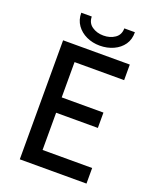

<svg xmlns="http://www.w3.org/2000/svg" viewBox="-163 -997 888 1091"><g transform="rotate(20 281.0 -451.0)"><path d="M92.3 0V-719.7H495.6V-625.5H195.8V-412.1H448.2V-319.3H195.8V-94.2H495.6V0ZM297.4 -762.2Q253.9 -762.2 217 -779.3Q180.2 -796.4 158 -827.6Q135.7 -858.9 135.7 -902.3H199.2Q199.7 -863.3 228.8 -843.3Q257.8 -823.2 297.4 -823.2Q337.9 -823.2 366.9 -843.3Q396 -863.3 396 -902.3H460Q460.9 -858.9 439.2 -827.6Q417.5 -796.4 379.9 -779.3Q342.3 -762.2 297.4 -762.2Z"/></g></svg>

Font: Reddit Mono Medium
Style: Regular
Weight: 500
Monospace: yes
Designer: Stephen Hutchings
Foundry: Reddit
Version: Version 1.014